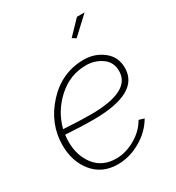

<svg xmlns="http://www.w3.org/2000/svg" viewBox="-177 -839 879 958"><g transform="rotate(-30 262.5 -360.0)"><path d="M456 -730 357 -638 336 -651 412 -730ZM225 -244Q160 -244 67 -250Q64 -230 64 -211Q64 -129 107.5 -74Q151 -19 230 -19Q284 -19 338.5 -50Q393 -81 421 -131L451 -122Q417 -63 353.5 -26.5Q290 10 222 10Q133 10 81 -53Q29 -116 29 -210Q29 -334 118 -431Q207 -528 334 -528Q396 -528 444 -491Q492 -454 492 -390Q492 -244 225 -244ZM329 -498Q237 -498 166 -434Q95 -370 72 -279Q165 -273 228 -273Q459 -273 459 -391Q459 -443 419 -470.5Q379 -498 329 -498Z"/></g></svg>

Font: Raleway-v4020 ExtraLight
Style: Italic
Weight: 275
Italic angle: -12°
Designer: Matt McInerney, Pablo Impallari, Rodrigo Fuenzalida
Foundry: Matt McInerney, Pablo Impallari, Rodrigo Fuenzalida
Version: Version 4.020;PS 004.020;hotconv 1.0.88;makeotf.lib2.5.64775